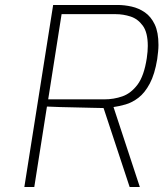

<svg xmlns="http://www.w3.org/2000/svg" viewBox="-20 -753 658 773"><path d="M78 0 194 -733H453Q481 -733 510 -726.5Q539 -720 563.5 -703Q588 -686 603 -654.5Q618 -623 618 -572Q618 -559 616.5 -545Q615 -531 613 -515Q603 -454 583 -416.5Q563 -379 537.5 -359.5Q512 -340 485.5 -332.5Q459 -325 437 -322L543 0H502L397 -318Q378 -318 349 -319Q320 -320 286 -320.5Q252 -321 221.5 -322Q191 -323 169 -324L118 0ZM174 -353H400Q438 -353 472.5 -365Q507 -377 533.5 -412Q560 -447 571 -519Q573 -533 574 -545Q575 -557 575 -568Q575 -622 555 -649.5Q535 -677 505.5 -686.5Q476 -696 446 -696H228Z"/></svg>

Font: Exo Thin ExtraLight
Style: Italic
Weight: 250
Italic angle: -9°
Version: Version 2.000